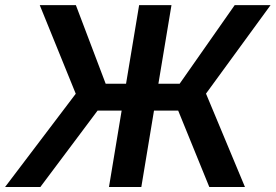

<svg xmlns="http://www.w3.org/2000/svg" viewBox="-55 -748 1102 768"><path d="M630.9 -727.5 578.6 -413.1H663.6L883.8 -727.5H1027.3L769 -373.5L924.8 0H782.2L657.7 -305.7H561L510.3 0H380.9L431.6 -305.7H335.4L106.4 0H-34.7L248 -373L104 -727.5H248.5L367.7 -413.1H449.2L501.5 -727.5Z"/></svg>

Font: Inter Display SemiBold
Style: Italic
Weight: 600
Italic angle: -9.39999°
Designer: Rasmus Andersson
Foundry: rsms
Version: Version 4.000;git-a52131595